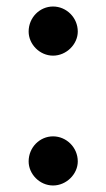

<svg xmlns="http://www.w3.org/2000/svg" viewBox="-20 -570 326 590"><path d="M143 -399C184 -399 219 -434 219 -473C219 -516 184 -550 143 -550C102 -550 68 -516 68 -473C68 -434 102 -399 143 -399ZM68 -74C68 -35 102 0 143 0C184 0 219 -35 219 -74C219 -117 184 -151 143 -151C102 -151 68 -117 68 -74Z"/></svg>

Font: Mluvka
Style: Regular
Weight: 400
Designer: Modified by Jiří Krblich, Original typeface by Gumpita Rahayu
Foundry: Gumpita Rahayu & Jiří Krblich
Version: Version 2.000;Glyphs 3.1.1 (3134)